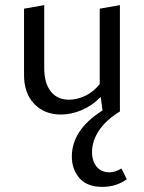

<svg xmlns="http://www.w3.org/2000/svg" viewBox="-20 -443 564 751"><path d="M476 258Q435 288 380 288Q321 288 291 254Q261 220 261 169Q261 65 381 -11L374 -64Q341 -30 300 -12.5Q259 5 218 5Q154 5 114 -36.5Q74 -78 74 -150V-409L153 -423V-177Q153 -118 178.5 -85.5Q204 -53 250 -53Q282 -53 314 -68.5Q346 -84 370 -114V-409L449 -423V-7Q395 26 367.5 67Q340 108 340 152Q340 187 358 209Q376 231 408 231Q431 231 455 216Z"/></svg>

Font: Ysabeau Medium
Style: Regular
Weight: 500
Designer: Christian Thalmann (Catharsis Fonts)
Version: Version 0.003